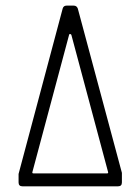

<svg xmlns="http://www.w3.org/2000/svg" viewBox="-20 -656 494 676"><path d="M253.9 -626 409.2 -47.4Q409.2 -47.4 409.2 -44.9V-43.5V-13.7Q409.2 0 395.5 0H59.1Q45.4 0 45.4 -13.7V-43.5Q45.4 -44.4 46.4 -47.4L200.7 -626Q203.6 -636.2 214.4 -636.2H239.7Q250 -636.2 253.9 -626ZM360.4 -50.8 231.4 -532.7Q230.5 -536.1 227.1 -536.1Q223.1 -536.1 223.1 -532.7L94.2 -50.8Q93.8 -49.8 93.8 -48.3Q93.8 -45.4 98.1 -45.4H356.4Q360.8 -45.4 360.8 -48.8Q360.8 -49.8 360.4 -50.8Z"/></svg>

Font: GOSTRUS
Style: type A
Weight: 200
Designer: Юрий и Татьяна Кривогуз
Version: Version 01.0